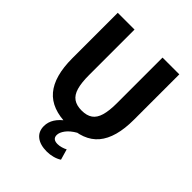

<svg xmlns="http://www.w3.org/2000/svg" viewBox="-231 -748 1062 1062"><g transform="rotate(45 300.5 -216.5)"><path d="M300.3 7.2Q175.9 7.2 117.7 -61.9Q59.5 -130.9 59.5 -271.8V-627H190.7V-270.5Q190.7 -210.9 201.5 -173.9Q212.4 -136.8 236.6 -120Q260.8 -103.2 300.3 -103.2Q340.1 -103.2 364.1 -120Q388.2 -136.8 399 -173.9Q409.8 -210.9 409.8 -270.5V-627H541V-271.8Q541 -130.9 483 -61.9Q425 7.2 300.3 7.2ZM324.7 193.6Q272.3 193.6 242.8 170.4Q213.3 147.3 213.3 105Q213.3 73.7 230.9 45.7Q248.5 17.7 285.8 -8.6L371.1 0Q333.9 21.4 316.2 45.7Q298.5 70 298.5 89.7Q298.5 106.2 308.3 114.2Q318.2 122.2 337.2 122.2Q350.9 122.2 366.5 117.8Q382 113.4 393.9 106.9L412 169.6Q395.1 180.9 371.8 187.2Q348.4 193.6 324.7 193.6Z"/></g></svg>

Font: Anaheim
Style: Regular
Weight: 400
Designer: Vernon Adams
Foundry: Vernon Adams
Version: Version 2.001